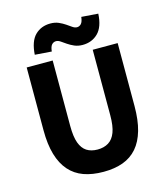

<svg xmlns="http://www.w3.org/2000/svg" viewBox="-125 -948 915 1056"><g transform="rotate(-15 332.5 -420.0)"><path d="M334 12Q270 12 221.5 -5.5Q173 -23 140 -60.5Q107 -98 90 -156Q73 -214 73 -294V-652H221V-279Q221 -218 234 -182.5Q247 -147 272 -131Q297 -115 334 -115Q370 -115 396 -131Q422 -147 435.5 -182.5Q449 -218 449 -279V-652H591V-294Q591 -214 574.5 -156Q558 -98 525.5 -60.5Q493 -23 445 -5.5Q397 12 334 12ZM403 -692Q377 -692 356.5 -701Q336 -710 320 -721Q304 -732 291 -741Q278 -750 266 -750Q252 -750 242 -739.5Q232 -729 229 -701L134 -708Q139 -784 173.5 -818Q208 -852 261 -852Q287 -852 307.5 -843Q328 -834 344 -823Q360 -812 373 -803Q386 -794 398 -794Q412 -794 422 -805Q432 -816 435 -843L530 -836Q526 -761 491 -726.5Q456 -692 403 -692Z"/></g></svg>

Font: Source Sans 3 ExtraLight
Style: Bold
Weight: 700
Version: Version 3.052;hotconv 1.1.0;makeotfexe 2.6.0